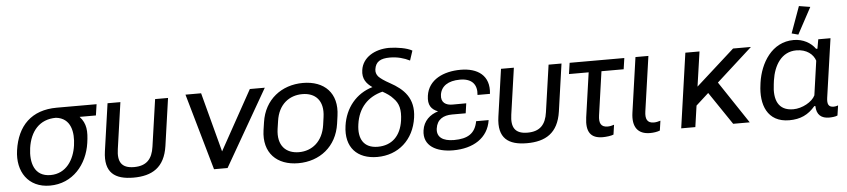

<svg xmlns="http://www.w3.org/2000/svg" viewBox="-46 -1083 6088 1380"><g transform="rotate(-5 2998.0 -393.5)"><path d="M267.6 14.6C432.1 14.6 539.1 -113.8 561 -267.6C573.2 -351.1 570.3 -406.7 522.5 -459H640.1L651.9 -539.1H364.7C181.2 -539.1 78.6 -433.1 53.7 -258.8C31.7 -107.4 110.8 14.6 267.6 14.6ZM278.3 -60.5C159.7 -60.5 134.3 -164.6 148.9 -267.1C166 -385.7 232.9 -467.3 352.1 -467.3C460.9 -455.6 478 -351.6 464.4 -257.3C450.2 -157.2 392.1 -60.5 278.3 -60.5Z M870.6 9.8C1004.4 9.8 1096.2 -42.5 1118.7 -197.3L1167.5 -539.1H1074.2L1025.4 -199.7C1013.2 -111.8 971.2 -65.4 881.3 -65.4C790 -65.4 762.7 -114.3 775.9 -204.6L823.7 -539.1H731L682.1 -197.3C660.2 -43 737.3 9.8 870.6 9.8Z M1549.8 0 1866.7 -551.8H1758.8L1521 -122.6L1407.2 -551.8H1294.4L1452.1 0Z M2060.1 9.8C2214.4 9.8 2338.4 -85 2361.8 -249L2369.6 -304.7C2393.1 -467.8 2296.4 -562 2142.1 -562C1988.8 -562 1862.8 -467.8 1839.4 -304.7L1831.1 -249C1807.6 -85 1906.7 9.8 2060.1 9.8ZM2071.8 -68.8C1978 -68.8 1915.5 -128.4 1932.6 -249L1940.9 -304.7C1957.5 -424.3 2037.1 -482.4 2130.9 -482.4C2223.6 -482.4 2286.1 -424.3 2269 -304.7L2261.2 -249C2244.1 -128.9 2164.6 -68.8 2071.8 -68.8Z M2629.4 14.6C2780.8 14.6 2894.5 -85 2917 -244.1C2937 -383.8 2861.3 -453.6 2767.1 -505.4C2726.6 -527.3 2699.7 -546.4 2685.1 -562C2672.9 -577.1 2667 -593.8 2669.9 -614.3C2677.7 -668.9 2713.4 -689.5 2780.8 -689.5C2835 -689.5 2883.3 -675.8 2923.8 -655.3L2946.8 -725.1C2910.6 -746.6 2838.9 -758.3 2781.2 -759.3C2677.2 -758.8 2588.4 -707 2575.7 -617.2C2565.9 -554.2 2596.2 -517.1 2637.7 -488.8C2519 -454.1 2439 -356.4 2420.9 -229C2398.4 -72.3 2486.3 14.6 2629.4 14.6ZM2780.8 -394.5C2820.8 -355.5 2832.5 -309.1 2821.8 -231.9C2805.7 -121.1 2741.2 -58.1 2638.7 -58.1C2537.6 -58.6 2498.5 -127.9 2513.7 -231.4C2530.3 -350.6 2601.6 -423.3 2706.5 -449.7C2736.3 -433.1 2762.7 -415.5 2780.8 -394.5Z M3176.8 14.6C3322.3 14.6 3430.2 -52.2 3449.2 -179.7H3358.9C3342.8 -91.8 3287.6 -58.6 3189.5 -58.6C3107.4 -58.6 3064 -90.8 3072.3 -151.9C3081.5 -216.8 3127.9 -242.7 3190.9 -242.7H3289.1L3299.3 -314L3201.2 -313.5C3152.8 -313 3115.7 -334.5 3123.5 -391.1C3132.3 -452.1 3183.1 -487.3 3269 -487.3C3355 -487.3 3393.1 -441.9 3385.3 -366.7H3475.1C3490.7 -498.5 3402.3 -557.6 3279.8 -557.6C3157.2 -557.6 3045.9 -507.8 3029.3 -392.1C3019.5 -324.7 3044.4 -293 3092.3 -273.9C3033.2 -256.3 2986.3 -214.4 2976.6 -147C2960.4 -35.2 3056.2 14.6 3176.8 14.6Z M3709.5 9.8C3843.3 9.8 3935.1 -42.5 3957.5 -197.3L4006.3 -539.1H3913.1L3864.3 -199.7C3852.1 -111.8 3810.1 -65.4 3720.2 -65.4C3628.9 -65.4 3601.6 -114.3 3614.7 -204.6L3662.6 -539.1H3569.8L3521 -197.3C3499 -43 3576.2 9.8 3709.5 9.8Z M4053.2 -459H4195.3L4149.4 -138.2C4134.8 -33.7 4168.9 14.2 4256.3 14.2C4280.8 14.2 4317.4 9.8 4334 2.4L4344.2 -67.9C4329.6 -62.5 4313 -59.1 4297.4 -59.1C4248.5 -59.1 4234.9 -89.4 4242.7 -144.5L4287.6 -459H4447.8L4459.5 -539.1H4064.9Z M4597.2 14.2C4622.1 14.2 4648.9 10.3 4668.5 2.4L4678.7 -67.9C4662.6 -63 4647.5 -59.1 4630.9 -59.1C4582.5 -59.1 4568.8 -89.8 4576.7 -144.5L4633.3 -539.1H4540L4483.4 -143.1C4468.3 -38.6 4510.7 14.2 4597.2 14.2Z M5373 -539.1H5244.1L4965.8 -288.6L5002 -539.1H4899.9L4822.8 0H4924.8L4946.8 -153.3L5038.1 -236.3L5197.8 0H5317.4L5114.3 -304.7Z M5602.5 9.8C5682.6 9.8 5740.2 -17.1 5789.6 -75.7H5797.4C5798.3 -10.7 5835 15.6 5888.7 15.6C5905.3 15.6 5934.6 13.7 5949.7 5.9L5960.4 -65.9C5949.2 -62 5939 -59.6 5928.7 -59.6C5889.6 -59.6 5881.3 -83.5 5887.2 -127.4L5948.2 -551.8H5859.9L5848.1 -484.9H5838.4C5807.1 -529.8 5750.5 -562 5683.1 -562C5524.9 -562 5439.5 -417 5419.4 -277.8L5417.5 -262.7C5397.5 -122.6 5442.4 9.8 5602.5 9.8ZM5720.2 -597.7 5823.2 -788.6 5742.2 -801.8 5672.9 -610.4ZM5637.7 -66.4C5527.3 -66.4 5498 -148.9 5513.2 -257.8L5516.6 -284.2C5532.2 -392.1 5587.9 -486.3 5695.8 -486.3C5770 -486.3 5817.4 -446.3 5832 -399.9L5796.9 -152.8C5774.9 -106.9 5702.6 -66.4 5637.7 -66.4Z"/></g></svg>

Font: Winston
Style: Italic
Weight: 400
Italic angle: -8.13011°
Designer: Vernon Adams, Kim Jin-seong, David Berlow, Cristiano Sobral
Foundry: The Winston Project Authors
Version: Version 3.004